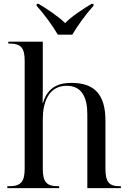

<svg xmlns="http://www.w3.org/2000/svg" viewBox="-20 -976 675 996"><path d="M280 -796H355C381 -841 426 -903 465 -946V-956H455C417 -934 347 -888 318 -856C287 -888 218 -934 180 -956H170V-946C209 -903 254 -841 280 -796ZM18 0H287V-10H282C221 -10 202 -32 202 -102V-359C202 -445 232 -531 326 -531C404 -531 433 -471 433 -384V0H607V-10H602C545 -10 527 -32 527 -102V-350C527 -487 469 -546 351 -546C300 -546 230 -535 203 -442H201C202 -481 202 -519 202 -558V-760H23V-750H28C89 -750 108 -728 108 -660V-102C108 -32 88 -10 26 -10H18Z"/></svg>

Font: Noto Serif Display
Style: Regular
Weight: 400
Designer: Monotype Design Team
Foundry: Monotype Imaging Inc.
Version: Version 2.009